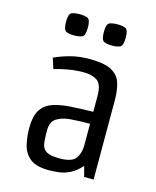

<svg xmlns="http://www.w3.org/2000/svg" viewBox="-110 -793 718 882"><g transform="rotate(15 248.5 -352.5)"><path d="M372 0 359 -49Q333 -20 306.5 -7Q280 6 254 9Q228 12 205 12Q146 12 117 -11.5Q88 -35 79 -73Q70 -111 70 -153Q70 -206 87.5 -236Q105 -266 139.5 -279Q174 -292 223 -295.5Q272 -299 335 -300V-375Q335 -431 310.5 -447.5Q286 -464 246 -464Q210 -464 172.5 -457.5Q135 -451 107 -442L91 -492Q122 -507 164 -518.5Q206 -530 256 -530Q328 -530 362 -511Q396 -492 406.5 -457.5Q417 -423 417 -375V0ZM335 -140V-243Q288 -243 246 -240Q204 -237 178 -220.5Q152 -204 152 -165V-142Q152 -114 156.5 -94Q161 -74 179.5 -63.5Q198 -53 240 -53Q299 -53 317 -78Q335 -103 335 -140ZM159 -717Q183 -717 197 -711Q211 -705 211 -667Q211 -629 197 -622.5Q183 -616 159 -616Q135 -616 121 -622.5Q107 -629 107 -667Q107 -705 121 -711Q135 -717 159 -717ZM339 -717Q363 -717 377 -711Q391 -705 391 -667Q391 -629 377 -622.5Q363 -616 339 -616Q315 -616 301 -622.5Q287 -629 287 -667Q287 -705 301 -711Q315 -717 339 -717Z"/></g></svg>

Font: Strait
Style: Regular
Weight: 400
Designer: Eduardo Rodriguez Tunni
Foundry: Eduardo Rodriguez Tunni
Version: Version 1.002; ttfautohint (v1.8.4.7-5d5b);gftools[0.9.23]